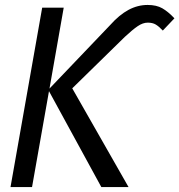

<svg xmlns="http://www.w3.org/2000/svg" viewBox="-20 -756 725 776"><path d="M178 -387.5 109.5 0H22.5L150.5 -725H237.5L180 -398L425 -654.5Q462 -696 499.2 -716Q536.5 -736 576.5 -736Q612.5 -736 636 -722.5Q659.5 -709 685 -682L638 -632.5Q622 -649.5 609.2 -657Q596.5 -664.5 577 -664.5Q557.5 -664.5 536.5 -650.2Q515.5 -636 484.5 -607L272 -399L499.5 0H389.5Z"/></svg>

Font: JuliaMono
Style: Italic
Weight: 400
Italic angle: -9°
Monospace: yes
Designer: cormullion
Foundry: corm
Version: Version 0.057; ttfautohint (v1.8.4)